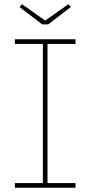

<svg xmlns="http://www.w3.org/2000/svg" viewBox="-20 -885 426 905"><path d="M50 0V-22H182V-678H50V-700H336V-678H204V-22H336V0ZM179 -770 72 -852 84 -865 193 -788 302 -865 314 -852 207 -770Z"/></svg>

Font: Lexend Thin
Style: Regular
Weight: 100
Designer: Bonnie Shaver-Troup, Thomas Jockin
Foundry: Lexend
Version: Version 1.007; ttfautohint (v1.8.3)